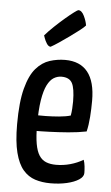

<svg xmlns="http://www.w3.org/2000/svg" viewBox="-53 -758 466 804"><g transform="rotate(5 180.0 -356.0)"><path d="M189.4 10Q154.7 10 125.4 0.6Q96 -8.9 74.6 -33.8Q53.2 -58.8 41.4 -104.9Q29.5 -151.1 29.5 -224.2Q29.5 -318.1 44.6 -374.9Q59.6 -431.8 85 -460.8Q110.4 -489.8 142.2 -499.9Q174 -510 206.9 -510Q269.7 -510 301.8 -469.9Q333.9 -429.8 333.9 -349.5Q333.9 -315.9 331.4 -281.1Q328.9 -246.3 322.3 -219.4Q287.7 -212.4 245.8 -209Q203.9 -205.7 165.8 -204.4Q127.7 -203 103.3 -203.2Q79 -203.4 79 -203.4L80.2 -269.5Q80.2 -269.5 99 -269Q117.7 -268.5 145.6 -268.8Q173.4 -269.2 201.9 -271.7Q230.4 -274.2 250.2 -280Q252.8 -293.9 253.8 -309.9Q254.8 -325.9 254.8 -340.1Q254.5 -394.4 242.6 -416.6Q230.7 -438.7 197.6 -438.7Q180.7 -438.7 165.3 -429.5Q150 -420.2 138.1 -396.9Q126.3 -373.5 119.7 -332.4Q113.1 -291.3 113.1 -227.4Q113.1 -180 118.6 -149.2Q124.1 -118.5 135.3 -101.1Q146.6 -83.6 164.5 -76.3Q182.4 -69.1 206.6 -69.1Q237.1 -69.1 266.4 -77.3Q295.7 -85.5 320.3 -100.2Q324.6 -88.4 326.3 -72.7Q327.9 -57 327.9 -45Q327.9 -29.5 308.8 -16.9Q289.6 -4.4 258.3 2.8Q227 10 189.4 10ZM141 -559.6Q132 -559.6 124.6 -571Q117.3 -582.5 113.5 -593.6Q109.7 -604.7 109.7 -604.7Q126.9 -624.5 148.5 -644.8Q170.1 -665.2 190.9 -683Q211.7 -700.8 226.3 -711.6Q240.9 -722.4 243.5 -722.4Q257.9 -722.4 268.2 -700.8Q278.5 -679.3 281.1 -661.2Q275.3 -654 257.6 -640.3Q240 -626.6 217.9 -610.6Q195.8 -594.6 174.8 -580.6Q153.9 -566.6 141 -559.6Z"/></g></svg>

Font: Yanone Kaffeesatz ExtraLight
Style: Regular
Weight: 200
Designer: Yanone (Cyrillic: Daniel Pouzeot, Huerta Tipografica, and Cyreal)
Foundry: Yanone
Version: Version 2.003